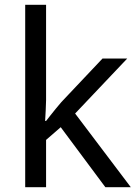

<svg xmlns="http://www.w3.org/2000/svg" viewBox="-20 -780 574 800"><path d="M172 -363Q172 -347 170.5 -321Q169 -295 168 -276H172Q178 -284 190 -299Q202 -314 214.5 -329.5Q227 -345 236 -355L407 -536H510L293 -307L525 0H419L233 -250L172 -197V0H85V-760H172Z"/></svg>

Font: hingl115
Style: Book
Weight: 400
Designer: Jelle Bosma - Monotype Design Team
Foundry: Monotype Imaging Inc.
Version: Version 2.003